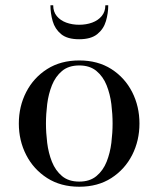

<svg xmlns="http://www.w3.org/2000/svg" viewBox="-20 -699 601 729"><path d="M281 10Q210.5 10 159 -23Q107.5 -56 79.5 -110.5Q51.5 -165 51.5 -230Q51.5 -295 79.5 -349.5Q107.5 -404 159 -436.8Q210.5 -469.5 281 -469.5Q351.5 -469.5 402.8 -436.8Q454 -404 481.8 -349.5Q509.5 -295 509.5 -230Q509.5 -165 481.8 -110.5Q454 -56 402.8 -23Q351.5 10 281 10ZM281 -9.5Q321 -9.5 346.2 -30.5Q371.5 -51.5 384.8 -84.8Q398 -118 402.8 -156.5Q407.5 -195 407.5 -230Q407.5 -265.5 402.8 -303.8Q398 -342 384.8 -375.2Q371.5 -408.5 346.2 -429.5Q321 -450.5 281 -450.5Q240.5 -450.5 215.5 -429.5Q190.5 -408.5 177.2 -375.2Q164 -342 159.2 -303.8Q154.5 -265.5 154.5 -230Q154.5 -195 159.2 -156.5Q164 -118 177.2 -84.8Q190.5 -51.5 215.5 -30.5Q240.5 -9.5 281 -9.5ZM280.5 -550Q235.5 -550 212 -569.5Q188.5 -589 180 -618.8Q171.5 -648.5 171.5 -679H182Q182 -654.5 195.5 -638Q209 -621.5 231.5 -613.2Q254 -605 280.5 -605Q307.5 -605 330 -613.2Q352.5 -621.5 366.2 -638Q380 -654.5 380 -679H391Q391 -648.5 382.2 -618.8Q373.5 -589 349.5 -569.5Q325.5 -550 280.5 -550Z"/></svg>

Font: Bodoni Moda 11pt
Style: Regular
Weight: 400
Version: Version 2.004